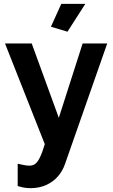

<svg xmlns="http://www.w3.org/2000/svg" viewBox="-20 -750 590 999"><path d="M72 102Q90 106 105.5 109Q121 112 132 112Q151 112 163.5 102.5Q176 93 188 68.5Q200 44 213 0L6 -524H145L286 -137L410 -524H538L318 104Q306 139 281.5 167.5Q257 196 220.5 212.5Q184 229 139 229Q123 229 107 226.5Q91 224 72 218ZM331 -585 245 -611 299 -730H424Z"/></svg>

Font: YasnoRaleway
Style: Bold
Weight: 700
Designer: Matt McInerney, Pablo Impallari, Rodrigo Fuenzalida
Foundry: Matt McInerney, Pablo Impallari, Rodrigo Fuenzalida
Version: Version 4.026